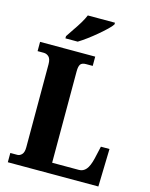

<svg xmlns="http://www.w3.org/2000/svg" viewBox="-135 -1016 858 1100"><g transform="rotate(15 294.0 -465.5)"><path d="M21 0V-55H63Q77 -55 89 -67.5Q101 -80 101 -110V-602Q101 -634 88 -646.5Q75 -659 57 -659H21V-714H348V-659H308Q284 -659 275.5 -646.5Q267 -634 267 -605V-63H426Q451 -63 468 -83Q485 -103 496 -149L513 -224H564L558 0ZM156 -784Q169 -805 187 -830.5Q205 -856 221 -882.5Q237 -909 246 -931H407V-921Q399 -908 378.5 -888.5Q358 -869 332 -847Q306 -825 279 -805Q252 -785 229 -771H156Z"/></g></svg>

Font: Noto Serif Armenian Condensed ExtraBold
Style: Regular
Weight: 800
Width: 3
Designer: Monotype Design Team
Foundry: Monotype Imaging Inc.
Version: Version 2.008; ttfautohint (v1.8.4.7-5d5b)